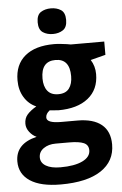

<svg xmlns="http://www.w3.org/2000/svg" viewBox="-64 -804 693 1089"><g transform="rotate(-5 282.5 -260.0)"><path d="M237.8 240.2Q123.5 240.2 63.2 200.4Q2.9 160.6 2.9 88.9Q2.9 -12.2 124 -41Q101.1 -50.8 84 -73Q66.9 -95.2 66.9 -120.1Q66.9 -151.4 85 -172.1Q103 -192.9 137.2 -212.9Q94.2 -231.4 69.1 -272.5Q43.9 -313.5 43.9 -369.1Q43.9 -458.5 102.1 -507.3Q160.2 -556.2 268.1 -556.2Q283.2 -556.2 303.2 -554.2Q323.2 -552.2 340.1 -549.8Q356.9 -547.4 362.8 -545.9H553.2V-470.2L467.8 -448.2Q491.2 -411.6 491.2 -366.2Q491.2 -278.3 429.9 -229.2Q368.7 -180.2 259.8 -180.2Q233.9 -181.6 210.9 -184.1Q188 -166.5 188 -145Q188 -112.8 270 -112.8H362.8Q452.6 -112.8 499.8 -74.2Q546.9 -35.6 546.9 39.1Q546.9 134.8 467 187.5Q387.2 240.2 237.8 240.2ZM268.1 -271Q310.1 -271 329.6 -296.9Q349.1 -322.8 349.1 -367.2Q349.1 -465.8 268.1 -465.8Q186 -465.8 186 -367.2Q186 -322.8 206.3 -296.9Q226.6 -271 268.1 -271ZM244.1 143.1Q324.2 143.1 369.6 121.1Q415 99.1 415 61Q415 30.3 388.2 18.6Q361.3 6.8 305.2 6.8H228Q187 6.8 159.4 26.1Q131.8 45.4 131.8 77.1Q131.8 107.9 161.4 125.5Q190.9 143.1 244.1 143.1ZM267.6 -759.8Q300.8 -759.8 324.7 -744.4Q348.6 -729 348.6 -687Q348.6 -645.5 324.7 -629.6Q300.8 -613.8 267.6 -613.8Q233.9 -613.8 210.2 -629.6Q186.5 -645.5 186.5 -687Q186.5 -729 210.2 -744.4Q233.9 -759.8 267.6 -759.8Z"/></g></svg>

Font: Open Sans
Style: Bold
Weight: 700
Designer: Monotype Design Team
Foundry: Monotype Imaging Inc.
Version: Version 3.000; ttfautohint (v1.8.4)